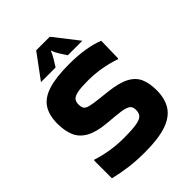

<svg xmlns="http://www.w3.org/2000/svg" viewBox="-235 -956 1077 1077"><g transform="rotate(-45 303.5 -418.0)"><path d="M44 -172Q88 -157 140.5 -148.5Q193 -140 245 -140Q316 -140 350.5 -146.5Q385 -153 396 -167Q407 -181 407 -203Q407 -222 399 -233Q391 -244 368 -250.5Q345 -257 300 -261L234 -267Q160 -274 117.5 -298Q75 -322 57.5 -362.5Q40 -403 40 -460Q40 -528 67.5 -570Q95 -612 157 -631.5Q219 -651 322 -651Q456 -651 543 -616L540 -480L537 -476Q438 -511 330 -511Q278 -511 250 -505.5Q222 -500 211 -488Q200 -476 200 -454Q200 -432 207.5 -421Q215 -410 238 -404.5Q261 -399 305 -394L368 -387Q448 -378 491 -355Q534 -332 550.5 -293.5Q567 -255 567 -200Q567 -133 538.5 -88.5Q510 -44 446 -22Q382 0 275 0Q205 0 149 -7.5Q93 -15 40 -28V-169ZM468 -691H353Q342 -708 326.5 -732Q311 -756 306 -775H303Q296 -756 281.5 -732Q267 -708 256 -691H140L247 -836H355Z"/></g></svg>

Font: Bakbak One
Style: Regular
Weight: 400
Designer: Saumya Kishore and Sanchit Sawaria
Foundry: A Good Feeling
Version: Version 1.003; ttfautohint (v1.8.3)